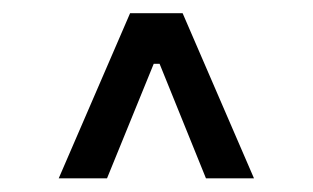

<svg xmlns="http://www.w3.org/2000/svg" viewBox="-20 -723 471 289"><path d="M254.9 -703.1H175.8L68.4 -454.6H141.1L211.4 -627H220.2L290 -454.6H362.3Z"/></svg>

Font: Faust Sans
Style: Regular
Weight: 400
Designer: Andreas Faust
Version: Version 1.003;Glyphs 3.1.2 (3151)